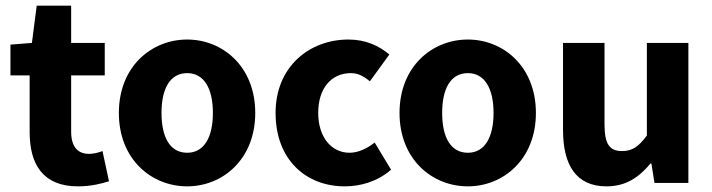

<svg xmlns="http://www.w3.org/2000/svg" viewBox="-20 -648 2522 680"><path d="M256 12C304 12 340 2 366 -6L343 -113C330 -108 312 -103 296 -103C257 -103 232 -126 232 -182V-381H351V-496H232V-628H110L93 -496L17 -490V-381H85V-180C85 -65 133 12 256 12Z M643 12C768 12 884 -83 884 -248C884 -413 768 -508 643 -508C517 -508 401 -413 401 -248C401 -83 517 12 643 12ZM643 -107C582 -107 552 -162 552 -248C552 -334 582 -389 643 -389C703 -389 734 -334 734 -248C734 -162 703 -107 643 -107Z M1201 12C1255 12 1316 -4 1365 -47L1307 -143C1281 -123 1250 -107 1218 -107C1154 -107 1107 -162 1107 -248C1107 -334 1152 -389 1223 -389C1246 -389 1266 -380 1290 -360L1359 -455C1322 -486 1275 -508 1214 -508C1077 -508 956 -413 956 -248C956 -83 1063 12 1201 12Z M1637 12C1762 12 1878 -83 1878 -248C1878 -413 1762 -508 1637 -508C1511 -508 1395 -413 1395 -248C1395 -83 1511 12 1637 12ZM1637 -107C1576 -107 1546 -162 1546 -248C1546 -334 1576 -389 1637 -389C1697 -389 1728 -334 1728 -248C1728 -162 1697 -107 1637 -107Z M2128 12C2196 12 2242 -19 2284 -69H2287L2298 0H2418V-496H2271V-168C2242 -129 2220 -113 2183 -113C2140 -113 2121 -136 2121 -207V-496H1974V-188C1974 -64 2020 12 2128 12Z"/></svg>

Font: Giro Sans Regular
Style: Bold
Weight: 700
Designer: Paul D. Hunt
Foundry: Adobe Systems Incorporated
Version: Version 1.000;PS 1.0;hotconv 1.0.88;makeotf.lib2.5.647800